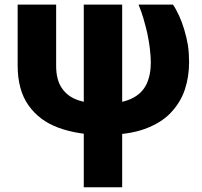

<svg xmlns="http://www.w3.org/2000/svg" viewBox="-20 -565 862 818"><path d="M55.2 -286.6V-545.4H219.2V-284.7Q219.2 -223.6 244.6 -188Q269 -152.8 314 -137.7Q357.9 -123 416.5 -123Q493.7 -123 538.6 -144Q583.5 -164.6 603.5 -205.1Q622.6 -244.6 622.6 -299.8Q622.1 -328.1 618.2 -359.9Q615.2 -386.2 607.4 -423.8Q604.5 -439 590.8 -487.3Q583.5 -512.7 570.3 -545.4H716.8Q729 -528.3 743.2 -497.6Q755.4 -471.2 765.1 -438.5Q775.4 -403.8 780.8 -371.6Q785.6 -337.9 785.6 -299.8Q785.6 -238.3 767.6 -183.6Q749.5 -128.9 707 -84Q665.5 -40.5 595.2 -15.1Q525.4 9.8 421.9 9.8Q313.5 9.8 230 -20.5Q147.9 -50.3 101.1 -116.7Q55.2 -181.6 55.2 -286.6ZM336.9 232.9V-545.4H500.5V232.9Z"/></svg>

Font: My Font
Style: Regular
Weight: 500
Designer: Rasmus Andersson
Foundry: rsms
Version: Version 0.001